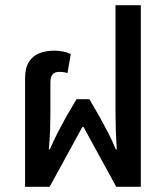

<svg xmlns="http://www.w3.org/2000/svg" viewBox="-20 -723 647 743"><path d="M77 0V-418Q77 -461 92.5 -484.5Q108 -508 133.5 -517.5Q159 -527 191 -527Q207 -527 224.5 -523.5Q242 -520 254 -514L241 -440Q233 -443 224.5 -444Q216 -445 211 -445Q191 -445 183 -434.5Q175 -424 175 -404V-283Q175 -255 174 -223Q173 -191 169 -145H173Q191 -187 206 -215Q221 -243 235 -269L276 -339H326L366 -270Q388 -230 401.5 -203.5Q415 -177 428 -145H432Q429 -191 428 -223Q427 -255 427 -283V-703H525V0H430L303 -232H299L172 0Z"/></svg>

Font: Noto Sans Thai UI SemCond Med
Style: Regular
Weight: 500
Width: 4
Designer: Monotype Design Team
Foundry: Monotype Imaging Inc.
Version: Version 2.000; ttfautohint (v1.8.4.7-5d5b)